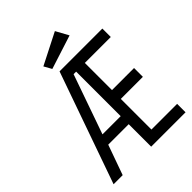

<svg xmlns="http://www.w3.org/2000/svg" viewBox="-226 -903 1015 1015"><g transform="rotate(-45 281.5 -396.0)"><path d="M17 0 237 -624H557V-561H363V-358H528V-292H363V-63H555V0H298V-168H145L85 0ZM162 -228H298V-561H279ZM219 -660 195 -703 370 -792 409 -721Z"/></g></svg>

Font: Inconsolata SemiExpanded
Style: Regular
Weight: 400
Width: 6
Monospace: yes
Designer: Raph Levien, Cyreal, Brenton Simpson
Foundry: Raph Levien, Cyreal, Google
Version: Version 3.100; ttfautohint (v1.8.4.7-5d5b)